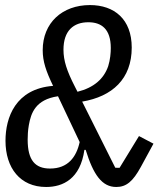

<svg xmlns="http://www.w3.org/2000/svg" viewBox="-20 -730 640 762"><path d="M163 12.1C229.8 12.1 298.7 -19.9 315 -135.3H320C350.5 -36.2 384.9 12.1 441.4 12.1C481.5 12.1 507.5 -9.9 539.1 -67.8L589.1 -159.8L531.6 -190L454.5 -63.9L437.5 -64.3L306.1 -326.7C425.4 -346.9 502.8 -416.5 502.8 -541.2C502.8 -653.8 433.6 -709.9 337 -709.9C226.9 -709.9 149.5 -639.2 149.5 -530.9C149.5 -486.5 162.3 -448.2 190.7 -389.2C41.2 -377.5 1.8 -263.5 1.8 -171.2C1.8 -63.9 59.7 12.1 163 12.1ZM89.8 -175.8C89.8 -190.3 90.6 -212 94.5 -233.7C103 -280.9 120.4 -334.9 210.2 -348L296.2 -166.2C283 -106.2 249.3 -61.1 178.6 -61.1C120 -61.1 89.8 -93.4 89.8 -175.8ZM231.9 -532.7C231.9 -608 271.7 -641.7 330.6 -641.7C382.8 -641.7 419.7 -614.7 419.7 -539.4C419.7 -521.3 417.6 -493.3 409.4 -467.3C392 -416.9 352.6 -382.1 287.6 -365.8L277.3 -386C245.4 -448.2 231.9 -489 231.9 -532.7Z"/></svg>

Font: Margiela Mono Italic Text It
Style: Regular
Weight: 400
Designer: Mike Abbink, Paul van der Laan, Pieter van Rosmalen
Foundry: Bold Monday
Version: Version 2.003 2021